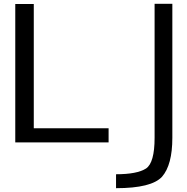

<svg xmlns="http://www.w3.org/2000/svg" viewBox="-20 -746 980 1006"><path d="M883 -726H790V-24Q790 107 745 137Q698 167 588 167V240Q774 240 829 180Q883 118 883 -24ZM60 -725V0H549V-74H157V-725Z"/></svg>

Font: Sawarabi Gothic
Style: Regular
Weight: 400
Designer: mshio (mshio@users.sourceforge.jp)
Version: Version 20141215